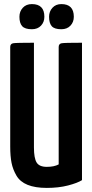

<svg xmlns="http://www.w3.org/2000/svg" viewBox="-20 -909 451 939"><path d="M75 -827Q75 -853 91.5 -871Q108 -889 136 -889Q197 -889 197 -827Q197 -801 180.5 -783.5Q164 -766 136 -766Q102 -766 88.5 -781Q75 -796 75 -827ZM220 -827Q220 -853 236.5 -871Q253 -889 280 -889Q341 -889 341 -827Q341 -801 324.5 -783.5Q308 -766 280 -766Q246 -766 233 -781Q220 -796 220 -827ZM146 -188Q146 -136 159 -114.5Q172 -93 209 -93Q245 -93 267 -105V-679Q267 -695 281.5 -697.5Q296 -700 381 -700V-28Q359 -14 313 -2Q267 10 209 10Q152 10 115 -5Q78 -20 60.5 -50Q43 -80 36.5 -112.5Q30 -145 30 -192V-679Q30 -695 44.5 -697.5Q59 -700 146 -700Z"/></svg>

Font: Yanone Kaffeesatz Bold
Style: Regular
Weight: 700
Designer: Yanone (Cyrillic: Daniel Pouzeot)
Foundry: Yanone
Version: Version 1.003;PS 001.003;hotconv 1.0.88;makeotf.lib2.5.64775